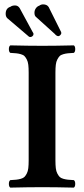

<svg xmlns="http://www.w3.org/2000/svg" viewBox="-20 -854 384 876"><path d="M110.8 -522.9Q110.8 -543.9 109.1 -558.3Q107.4 -572.8 102.3 -582.5Q97.2 -592.3 91.8 -597.9Q86.4 -603.5 75.2 -606.7Q64 -609.9 54.2 -610.8Q44.4 -611.8 26.9 -612.8Q20.5 -617.2 20.5 -629.9Q20.5 -642.6 26.9 -647Q110.8 -645 172.9 -645Q234.9 -645 316.9 -647Q323.2 -642.6 323.2 -629.9Q323.2 -617.2 316.9 -612.8Q299.3 -611.8 289.6 -610.8Q279.8 -609.9 268.6 -606.7Q257.3 -603.5 252 -597.9Q246.6 -592.3 241.5 -582.5Q236.3 -572.8 234.6 -558.3Q232.9 -543.9 232.9 -522.9V-122.1Q232.9 -101.1 234.6 -86.7Q236.3 -72.3 241.5 -62.5Q246.6 -52.7 252 -47.1Q257.3 -41.5 268.6 -38.3Q279.8 -35.2 289.6 -34.2Q299.3 -33.2 316.9 -32.2Q323.2 -27.8 323.2 -15.1Q323.2 -2.4 316.9 2Q234.9 0 172.9 0Q108.9 0 26.9 2Q20.5 -2.4 20.5 -15.1Q20.5 -27.8 26.9 -32.2Q44.4 -33.2 54.2 -34.2Q64 -35.2 75.2 -38.3Q86.4 -41.5 91.8 -47.1Q97.2 -52.7 102.3 -62.5Q107.4 -72.3 109.1 -86.7Q110.8 -101.1 110.8 -122.1ZM27.8 -823.2Q35.6 -829.1 48.8 -829.1Q62 -829.1 69.8 -816.9L128.9 -708Q129.4 -707 130.4 -705.6Q131.3 -704.1 131.8 -703.1Q132.8 -702.1 132.8 -698.2Q132.8 -692.9 128.2 -689Q123.5 -685.1 119.1 -685.1Q113.8 -685.1 111.8 -687L13.2 -771Q5.9 -778.3 5.9 -791Q5.9 -816.4 27.8 -823.2ZM159.2 -828.1Q167 -834 176.8 -834Q194.3 -834 202.1 -821.8L258.8 -708Q259.8 -706.1 259.8 -703.1Q259.8 -698.7 255.1 -693.8Q250.5 -689 246.1 -689Q242.2 -689 237.8 -691.9Q233.9 -693.8 231 -698.2L144 -776.9Q137.2 -782.2 137.2 -795.9Q137.2 -807.1 143.6 -816.2Q149.9 -825.2 159.2 -828.1Z"/></svg>

Font: Common Serif SemiBold
Style: Regular
Weight: 600
Designer: Philipp H. Poll, Khaled Hosny
Foundry: Stefan Peev, Context Ltd.
Version: Version 1.026